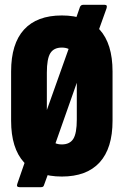

<svg xmlns="http://www.w3.org/2000/svg" viewBox="-20 -725 512 795"><path d="M61 50Q46 50 52 35L95 -89L150 -202L276 -556L285 -621L311 -696Q315 -705 324 -705H414Q426 -705 421 -690L378 -570L331 -476L200 -104L192 -40L162 42Q160 50 150 50ZM236 6Q133 6 79.5 -52.5Q26 -111 26 -225V-429Q26 -544 79.5 -602.5Q133 -661 236 -661Q339 -661 392.5 -602.5Q446 -544 446 -429V-225Q446 -111 392.5 -52.5Q339 6 236 6ZM236 -127Q269 -127 283.5 -150Q298 -173 298 -230V-424Q298 -482 283.5 -505Q269 -528 236 -528Q203 -528 188.5 -505Q174 -482 174 -424V-230Q174 -173 188.5 -150Q203 -127 236 -127Z"/></svg>

Font: Sofia Sans Extra Condensed Black
Style: Regular
Weight: 900
Designer: Botio Nikoltchev, Ani Petrova
Foundry: lettersoup
Version: Version 4.101